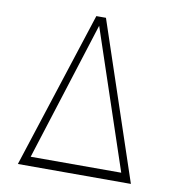

<svg xmlns="http://www.w3.org/2000/svg" viewBox="-82 -807 827 883"><g transform="rotate(10 332.0 -366.0)"><path d="M59.6 0 296.9 -732.4H341.8L587.4 0ZM111.8 -43H534.7L317.4 -690.9Z"/></g></svg>

Font: Comme Thin
Style: Regular
Weight: 250
Version: Version 1.000;gftools[0.9.27]